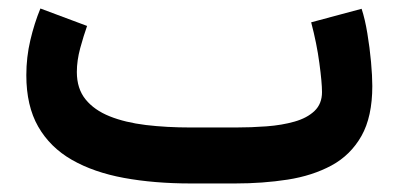

<svg xmlns="http://www.w3.org/2000/svg" viewBox="-20 -430 935 450"><path d="M530.7 0Q596 0 654.1 -9Q712.3 -18.1 757 -42.2Q801.7 -66.4 827.2 -111.4Q852.6 -156.4 852.6 -228.4Q852.6 -251.7 849.6 -284.9Q846.6 -318.1 841 -351.7Q835.5 -385.3 827.5 -409.4L709.3 -377.7Q722.4 -328.1 728.5 -282.3Q734.7 -236.5 734.7 -214.2Q734.7 -186.7 717.2 -170Q699.7 -153.3 670.3 -145Q640.8 -136.6 604.9 -133.9Q568.9 -131.2 531.9 -131.2H427.4Q370.5 -131.2 321.9 -137Q273.3 -142.9 237.1 -157.4Q200.9 -171.9 180.5 -197.1Q160.1 -222.3 160.1 -261.3Q160.1 -287.9 168 -317.2Q176 -346.4 184.1 -369.2L74.7 -410.1Q60.5 -375.7 51.1 -335.8Q41.7 -296 41.7 -253.7Q41.7 -181.9 69.5 -133.3Q97.4 -84.6 148.6 -55.3Q199.9 -26 270.7 -13Q341.4 0 427.4 0Z"/></svg>

Font: Vazirmatn RD NL
Style: Regular
Weight: 400
Designer: Saber Rastikerdar
Foundry: Saber Rastikerdar
Version: Version 32.101